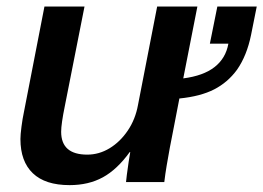

<svg xmlns="http://www.w3.org/2000/svg" viewBox="-20 -548 793 578"><path d="M370.6 -90.3Q332.5 -37.6 289.6 -14.2Q246.6 9.3 189.5 9.3Q116.2 9.3 78.9 -26.4Q41.5 -62 41.5 -129.4Q41.5 -142.6 44.7 -167Q47.9 -191.4 51.8 -209.5L113.8 -528.3H234.4L175.3 -229.5Q164.1 -174.8 164.1 -151.4Q164.1 -82.5 242.7 -82.5Q278.3 -82.5 310.1 -101.8Q341.8 -121.1 364.7 -155Q387.7 -189 395.5 -232.4L453.1 -528.3H574.2L531.7 -312Q592.3 -319.8 626 -346.2Q659.7 -372.6 667.5 -416.5H611.8L634.3 -528.3H752.9L735.8 -442.9Q723.1 -380.4 693.4 -337.9Q665.5 -299.8 624.5 -278.8Q583.5 -257.8 520 -251.5Q511.2 -204.6 503.9 -168.2Q496.6 -131.8 491.2 -103Q485.8 -74.2 481.7 -49.3Q477.5 -24.4 474.6 0H359.4Q359.4 -3.4 361.8 -21.5Q364.3 -39.6 367.2 -60.1Q370.1 -80.6 372.1 -90.3Z"/></svg>

Font: Arimo SemiBold
Style: Italic
Weight: 600
Italic angle: -12°
Version: Version 1.33